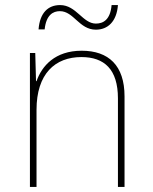

<svg xmlns="http://www.w3.org/2000/svg" viewBox="-20 -737 603 757"><path d="M132 -621H156C162 -678 189 -693 216 -693C271 -693 292 -620 358 -620C405 -620 440 -652 445 -717H420C415 -659 387 -644 358 -644C306 -644 281 -717 217 -717C169 -717 137 -686 132 -621ZM98 0H124V-304C124 -446 197 -512 301 -512C391 -512 445 -464 445 -349V0H471V-357C471 -479 408 -537 302 -537C197 -537 145 -477 124 -417H122L119 -528H98Z"/></svg>

Font: Noto Sans Mono SemiCondensed Thin
Style: Regular
Weight: 100
Width: 4
Designer: Monotype Design Team
Foundry: Monotype Imaging Inc.
Version: Version 2.014